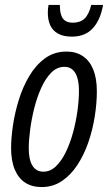

<svg xmlns="http://www.w3.org/2000/svg" viewBox="-20 -756 442 786"><path d="M150.4 9.8Q110.8 9.8 83 -8.3Q55.2 -26.4 40.3 -62.3Q25.4 -98.1 25.4 -150.4Q25.4 -190.4 33 -242.2Q40.5 -293.9 56.9 -346.9Q73.2 -399.9 99.9 -444.8Q126.5 -489.7 164.3 -517.3Q202.1 -544.9 252.4 -544.9Q291.5 -544.9 319.3 -526.1Q347.2 -507.3 361.8 -471.2Q376.5 -435.1 376.5 -382.3Q376.5 -333.5 367.9 -279.3Q359.4 -225.1 341.8 -173.8Q324.2 -122.6 297.1 -81.1Q270 -39.6 233.4 -14.9Q196.8 9.8 150.4 9.8ZM157.7 -53.2Q186 -53.2 209 -75.2Q231.9 -97.2 249.5 -133.5Q267.1 -169.9 279.1 -213.9Q291 -257.8 297.1 -302.2Q303.2 -346.7 303.2 -384.3Q303.2 -415.5 296.6 -437.5Q290 -459.5 276.9 -470.9Q263.7 -482.4 243.7 -482.4Q213.4 -482.4 189.7 -458.5Q166 -434.6 148.7 -396Q131.3 -357.4 120.1 -312.5Q108.9 -267.6 103.3 -224.4Q97.7 -181.2 97.7 -149.4Q97.7 -102.5 112.8 -77.9Q127.9 -53.2 157.7 -53.2ZM274.4 -606Q239.7 -606 217.8 -618.2Q195.8 -630.4 185.8 -652.3Q175.8 -674.3 175.8 -703.1Q175.8 -712.4 176.5 -720.7Q177.2 -729 178.7 -735.8H225.1Q225.1 -710.4 230.5 -694.3Q235.8 -678.2 247.6 -670.7Q259.3 -663.1 278.3 -663.1Q308.1 -663.1 325.9 -679.7Q343.8 -696.3 353.5 -735.8H401.9Q391.1 -673.8 359.6 -639.9Q328.1 -606 274.4 -606Z"/></svg>

Font: Open Sans Condensed
Style: Italic
Weight: 400
Width: 3
Italic angle: -12°
Designer: Monotype Design Team
Foundry: Monotype Imaging Inc.
Version: Version 3.000